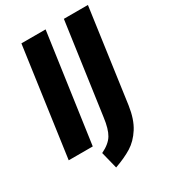

<svg xmlns="http://www.w3.org/2000/svg" viewBox="-206 -796 945 1065"><g transform="rotate(-30 266.0 -263.5)"><path d="M261 -693 163 0H9L106 -693ZM449 -98Q437 -15 404 36.5Q371 88 326.5 115.5Q282 143 217 166L190 58Q244 32 265.5 -4Q287 -40 296 -110L378 -693H532Z"/></g></svg>

Font: Fira Sans Extra Condensed
Style: Bold Italic
Weight: 700
Width: 3
Italic angle: -8°
Designer: Carrois Corporate & Edenspiekermann AG
Foundry: Carrois Corporate GbR & Edenspiekermann AG
Version: Version 4.203